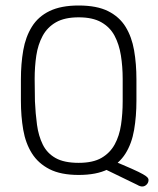

<svg xmlns="http://www.w3.org/2000/svg" viewBox="-20 -626 573 698"><path d="M343 -20 479 46Q489 52 497 52Q506 52 513 45Q520 38 520 28Q520 24 516.5 19.5Q513 15 500 7.5Q487 0 459 -12.5Q431 -25 382 -45ZM476 -337Q476 -394 467.5 -443Q459 -492 436.5 -528.5Q414 -565 373 -585.5Q332 -606 266 -606Q202 -606 160.5 -586Q119 -566 96 -529Q73 -492 64.5 -443Q56 -394 56 -337V-260Q56 -203 64.5 -154Q73 -105 96 -68.5Q119 -32 160 -11Q201 10 266 10Q331 10 372 -10.5Q413 -31 436 -67.5Q459 -104 467.5 -153.5Q476 -203 476 -260ZM107 -258 106 -339Q106 -384 112 -424Q118 -464 135 -495.5Q152 -527 183.5 -545Q215 -563 266 -563Q317 -563 348.5 -545Q380 -527 396.5 -496Q413 -465 419.5 -424.5Q426 -384 426 -339V-258Q426 -213 420 -172.5Q414 -132 397 -101Q380 -70 349 -52Q318 -34 266 -34Q213 -34 182 -51.5Q151 -69 135.5 -100.5Q120 -132 114.5 -172.5Q109 -213 107 -258Z"/></svg>

Font: Beiruti Light
Style: Regular
Weight: 300
Designer: Arlette Boutros
Foundry: Boutros
Version: Version 1.41